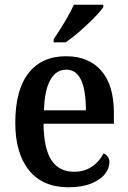

<svg xmlns="http://www.w3.org/2000/svg" viewBox="-20 -786 545 816"><path d="M45 -264Q45 -403 101 -475Q157 -547 261 -547Q357 -547 410.5 -485.5Q464 -424 464 -307V-260H165Q166 -155 198.5 -105.5Q231 -56 295 -56Q339 -56 371 -78Q403 -100 420 -134Q431 -130 438 -120Q445 -110 445 -96Q445 -71 426 -46.5Q407 -22 367.5 -6Q328 10 271 10Q162 10 103.5 -62Q45 -134 45 -264ZM345 -317Q345 -490 262 -490Q218 -490 193.5 -445.5Q169 -401 167 -317ZM208 -619Q273 -717 294 -766H419V-756Q402 -730 351 -682Q300 -634 259 -606H208Z"/></svg>

Font: Noto Serif NarrowSemiBold
Style: Regular
Weight: 600
Width: 4
Designer: Monotype Design Team
Foundry: Monotype Imaging Inc.
Version: Version 1.001